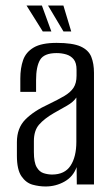

<svg xmlns="http://www.w3.org/2000/svg" viewBox="-20 -658 399 685"><path d="M142.6 7.3Q119.6 7.3 96.2 0.9Q72.8 -5.6 56.6 -29.1Q40.3 -52.6 40.3 -102.5V-150.8Q40.3 -201.2 70.5 -231.7Q100.6 -262.2 153.9 -286.4Q187.9 -302.8 209.7 -315.7Q231.4 -328.5 242.3 -344.9Q253.1 -361.4 253.1 -387.8V-409.1Q253.1 -433.5 243.1 -446.1Q233 -458.7 216.7 -463.7Q200.4 -468.6 182 -468.6Q137.1 -468.6 122.9 -444.3Q108.7 -420.1 108.7 -372.3V-330.3H52.5V-378Q52.5 -415 62.4 -443.5Q72.3 -472 100.3 -488.5Q128.2 -505 182 -505Q239.3 -505 267.7 -492.2Q296.1 -479.3 305.7 -455.2Q315.3 -431.2 315.3 -398.1V0H254L253.3 -61.8Q241.2 -27.6 210 -10.1Q178.9 7.3 142.6 7.3ZM165.6 -35.3Q211.1 -35.3 231.7 -67Q252.4 -98.6 252.4 -152.1V-310.1Q241.9 -294 218.8 -280.9Q195.8 -267.7 172.3 -254.6Q138.2 -234.8 119.6 -213.6Q100.9 -192.3 100.9 -154.4V-115.5Q100.9 -78.7 110.8 -61.7Q120.7 -44.6 136 -40Q151.2 -35.3 165.6 -35.3ZM234.1 -545.7H206.5L151.4 -638.2H206.2ZM163.2 -545.7H132.6L74.7 -638.2H129.5Z"/></svg>

Font: Alumni Sans Thin
Style: Regular
Weight: 100
Designer: Robert E. Leuschke
Foundry: Robert E. Leuschke
Version: Version 1.018